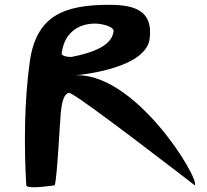

<svg xmlns="http://www.w3.org/2000/svg" viewBox="-20 -770 862 798"><path d="M236.2 -548C246.8 -630.4 301.4 -672 376.1 -672C399.2 -672 454.6 -660.7 452 -640C446.7 -598.5 409.8 -560 280.4 -534C269 -531.7 234.7 -535.9 236.2 -548ZM232.5 -300C235 -319.8 239.2 -380.2 267.2 -384C289.6 -387 789.1 0 789.1 0C815 -20.9 536.4 -484.6 279.4 -456C261.8 -454 584.6 -473.1 602 -609C617.1 -726.6 538.3 -750 434.1 -750C244.3 -750 130.5 -704.3 103.7 -513C80.6 -347.4 79.8 -161.9 89.1 0C90.2 18.7 207.1 0 207.1 0C216.8 -15.9 229.9 -280.1 232.5 -300Z"/></svg>

Font: Rocketfuel
Style: Italic
Weight: 400
Designer: Mew Too
Foundry: Cannot Into Space Fonts.
Version: Version 0.27